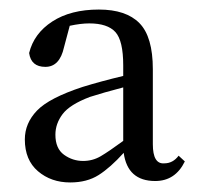

<svg xmlns="http://www.w3.org/2000/svg" viewBox="-20 -837 416 402"><path d="M238 -542V-654Q196 -643 168 -634Q126 -618 111 -598Q96 -578 96 -555Q96 -526 114 -513Q132 -500 154 -500Q174 -500 191 -510Q208 -520 238 -542ZM354 -511 367 -499Q347 -458 305 -458Q247 -458 239 -517Q211 -486 186.5 -470.5Q162 -455 127 -455Q87 -455 59.5 -478.5Q32 -502 32 -545Q32 -579 57.5 -605.5Q83 -632 153 -655Q192 -667 238 -678V-700Q238 -752 221.5 -770Q205 -788 167 -788Q149 -788 126 -783L114 -738Q105 -697 75 -697Q45 -697 41 -726Q51 -767 89.5 -792Q128 -817 187 -817Q244 -817 272 -788.5Q300 -760 300 -692V-535Q300 -493 324 -495Q342 -495 354 -511Z"/></svg>

Font: Han-Nom Khai
Style: Regular
Weight: 400
Version: Version 1.200;June 22, 2023;FontCreator 14.0.0.2814 64-bit